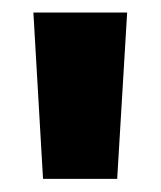

<svg xmlns="http://www.w3.org/2000/svg" viewBox="-20 -680 250 299"><path d="M178 -660.5 162.5 -401.5H47L32 -660.5Z"/></svg>

Font: Anek Kannada Medium
Style: Bold
Weight: 700
Version: Version 1.003